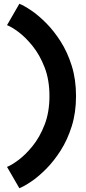

<svg xmlns="http://www.w3.org/2000/svg" viewBox="-20 -830 457 1016"><path d="M382.3 -321.8Q382.3 -233.9 359.6 -161.9Q336.9 -89.8 300.8 -33.2Q264.6 23.4 223.6 64.5Q182.6 105.5 145 130.9Q107.4 156.2 82.5 166L17.1 53.2Q40.5 44.4 77.6 16.8Q114.7 -10.7 152.6 -57.4Q190.4 -104 216.1 -170.2Q241.7 -236.3 241.7 -321.8Q241.7 -407.2 216.1 -473.4Q190.4 -539.6 152.6 -586.4Q114.7 -633.3 77.6 -660.9Q40.5 -688.5 17.1 -696.8L82.5 -810.1Q107.4 -800.3 145 -774.9Q182.6 -749.5 223.6 -708.5Q264.6 -667.5 300.8 -610.8Q336.9 -554.2 359.6 -481.9Q382.3 -409.7 382.3 -321.8Z"/></svg>

Font: Giphurs
Style: Bold
Weight: 700
Version: Version 0.920; ttfautohint (v1.8.4.7-5d5b)